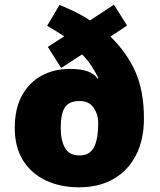

<svg xmlns="http://www.w3.org/2000/svg" viewBox="-20 -789 681 819"><path d="M234 -768Q273 -752 305 -736Q337 -720 364 -702L466 -769L522 -680L451 -633Q522 -564 558 -482Q594 -400 594 -283Q594 -193 560 -127Q526 -61 464 -25.5Q402 10 317 10Q238 10 176 -19Q114 -48 78.5 -104.5Q43 -161 43 -243Q43 -326 74 -382Q105 -438 158 -466.5Q211 -495 277 -495Q326 -495 354.5 -484.5Q383 -474 396 -454L400 -456Q386 -483 370 -508Q354 -533 330 -557L241 -499L184 -589L254 -634Q239 -644 219.5 -656Q200 -668 181 -679ZM319 -358Q274 -358 256.5 -330.5Q239 -303 239 -244Q239 -191 257 -158.5Q275 -126 319 -126Q363 -126 381 -161Q399 -196 399 -266Q399 -301 379.5 -329.5Q360 -358 319 -358Z"/></svg>

Font: Noto Kufi Arabic Black
Style: Regular
Weight: 900
Designer: Monotype Design Team, David Williams, Khaled Hosny
Foundry: Google LLC
Version: Version 2.109; ttfautohint (v1.8.4.7-5d5b)